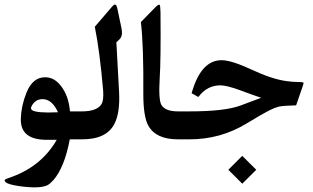

<svg xmlns="http://www.w3.org/2000/svg" viewBox="-31 -606 1361 835"><path d="M321.8 0H272.5Q250 119.6 202.6 175.8Q187.5 192.9 175.8 199.2Q141.1 216.3 50.3 203.1Q2 195.8 -7.3 185.5Q-12.2 180.2 -10.3 176.3Q-8.8 173.3 6.8 168Q147 121.6 215.8 2H174.8Q56.2 3.4 59.6 -90.8Q61.5 -146.5 84 -202.6Q110.8 -270 165 -270Q204.1 -270 231.9 -234.9Q267.1 -192.4 273.4 -121.6H321.8Q343.8 -121.6 343.8 -79.6V-41.5Q343.8 0 321.8 0ZM104 -135.3Q103 -117.2 176.8 -116.7Q203.6 -117.2 221.2 -117.7Q195.8 -174.3 154.8 -174.8Q122.1 -175.3 106 -143.6Q104 -140.1 104 -135.3Z M316.9 -121.6H325.7Q388.7 -121.6 409.2 -151.4Q420.9 -168 417.5 -213.4Q402.8 -383.3 381.3 -489.7L455.6 -576.2Q466.8 -589.4 471.7 -585.4Q476.6 -583 480 -565.9L497.6 -481.9Q503.9 -450.2 489.3 -435.5L475.1 -421.9L486.8 -208Q491.7 -117.2 467.3 -68.8Q433.6 0 325.7 0H316.9Q288.6 0 288.6 -41V-80.1Q288.6 -121.6 316.9 -121.6Z M750.5 0H742.7Q647.5 0 614.3 -59.1Q591.8 -99.1 592.3 -200.7Q593.8 -406.2 582 -506.8L581.5 -509.8L643.1 -572.8Q657.7 -587.9 662.6 -585.4Q666.5 -583.5 667 -553.2Q668.9 -346.2 663.6 -267.1Q657.7 -170.9 671.4 -148.9Q688.5 -121.6 742.7 -121.6H750.5Q772 -121.6 772 -79.6V-41.5Q772 0 750.5 0Z M1022.5 71.8 1083.5 132.3 1022.5 192.9 961.9 132.3ZM746.6 -121.6H793Q948.2 -121.6 1016.1 -147.5L1105 -180.7Q1066.9 -193.4 1010.7 -214.4Q954.6 -234.9 926.8 -234.9Q871.6 -234.4 835.4 -189L831.5 -184.1L802.2 -200.7L807.6 -217.8Q848.1 -344.7 933.6 -344.2Q976.1 -343.8 1064.5 -302.7Q1152.3 -261.7 1214.4 -253.4Q1242.7 -249.5 1260.3 -249.5Q1283.2 -249.5 1288.1 -247.1Q1290.5 -246.1 1287.1 -235.8L1256.8 -147.9Q1199.2 -146.5 1180.7 -142.1Q1162.6 -137.2 1144.5 -127.9Q1108.4 -109.9 1042 -69.3Q928.7 0 793 0H746.6Q717.3 0 717.3 -41V-80.1Q717.3 -121.6 746.6 -121.6Z"/></svg>

Font: Parastoo Print
Style: Print-Bold
Weight: 700
Foundry: Saber Rastikerdar (saber.rastikerdar@gmail.com)
Version: Version 1.0.0-alpha3